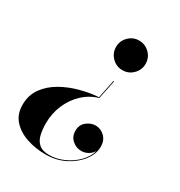

<svg xmlns="http://www.w3.org/2000/svg" viewBox="-180 -653 951 1016"><g transform="rotate(30 295.0 -145.0)"><path d="M344 -161Q290.5 -145.5 250.5 -107.2Q210.5 -69 188.2 -16.5Q166 36 166 95Q166 132 173 163.5Q180 195 201.2 214Q222.5 233 264.5 233Q309 233 352.8 213.2Q396.5 193.5 428.8 160.5Q461 127.5 471.5 88.5Q461.5 107 442.2 118.2Q423 129.5 400.5 129.5Q369 129.5 345 108Q321 86.5 321 52.5Q321 15 346.8 -5.2Q372.5 -25.5 400.5 -25.5Q432.5 -25.5 456.2 -2.5Q480 20.5 480 58.5Q480 102 448.8 143.8Q417.5 185.5 364.5 212.8Q311.5 240 246.5 240Q184.5 240 130.8 222Q77 204 43.5 167Q10 130 10 72.5Q10 13.5 41.2 -29.8Q72.5 -73 122.5 -101.5Q172.5 -130 230.2 -145.2Q288 -160.5 340.5 -164L363.5 -276H368ZM466 -439.5Q466 -402.5 439.5 -376Q413 -349.5 375.5 -349.5Q338.5 -349.5 312 -376Q285.5 -402.5 285.5 -439.5Q285.5 -477 312 -503.5Q338.5 -530 375.5 -530Q413 -530 439.5 -503.5Q466 -477 466 -439.5Z"/></g></svg>

Font: Bodoni* 36pt
Style: Bold Italic
Weight: 700
Italic angle: -13°
Version: Version 2.3